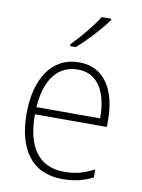

<svg xmlns="http://www.w3.org/2000/svg" viewBox="-87 -825 661 894"><g transform="rotate(10 243.5 -377.5)"><path d="M366 -758V-765H321C292 -719 242 -659 199 -615V-606H225C273 -646 333 -713 366 -758ZM255 -539C121 -539 54 -421 54 -262C54 -99 122 10 270 10C327 10 370 -1 414 -23V-61C362 -34 325 -25 271 -25C154 -25 92 -110 93 -265H433V-297C433 -431 380 -539 255 -539ZM255 -505C352 -505 396 -418 395 -299H94C103 -435 163 -505 255 -505Z"/></g></svg>

Font: Noto Sans Devanagari UI SemiCondensed ExtraLight
Style: Regular
Weight: 200
Width: 4
Designer: Jelle Bosma - Monotype Design Team
Foundry: Monotype Imaging Inc.
Version: Version 2.004